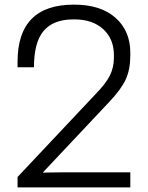

<svg xmlns="http://www.w3.org/2000/svg" viewBox="-20 -811 640 831"><path d="M240 -65H544V0H56V-45L393 -403Q438 -449 455.5 -484Q473 -519 473 -562V-572Q473 -643 426.5 -685Q380 -727 303 -727H297Q211 -727 169 -677.5Q127 -628 127 -520H56V-544Q56 -791 300 -791Q416 -791 480 -734Q544 -677 544 -583V-571Q544 -511 524.5 -468Q505 -425 453 -370L165 -64Z"/></svg>

Font: Cooper Hewitt
Style: Book
Weight: 705
Designer: Village Type and Design LLC
Foundry: Cooper Hewitt Smithsonian Design Museum
Version: 1.000; ttfautohint (v1.8.1)